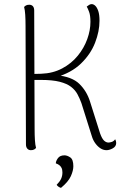

<svg xmlns="http://www.w3.org/2000/svg" viewBox="-20 -720 602 932"><path d="M497 9Q482 9 468.5 0.5Q455 -8 444 -22.5Q433 -37 427 -55L375 -220Q367 -242 356 -262.5Q345 -283 325 -298.5Q305 -314 270 -323Q235 -332 179 -332H140L139 -361Q148 -361 159.5 -361.5Q171 -362 180 -362Q237 -364 282 -388Q327 -412 357.5 -449.5Q388 -487 403.5 -530Q419 -573 419 -614Q419 -645 412.5 -662.5Q406 -680 401 -688Q407 -693 413 -696.5Q419 -700 425 -700Q434 -700 442.5 -692Q451 -684 457 -666.5Q463 -649 463 -619Q463 -568 441.5 -512.5Q420 -457 373 -411.5Q326 -366 249 -344L254 -355Q329 -348 365 -313Q401 -278 417 -227L466 -72Q475 -47 485 -37.5Q495 -28 507 -28Q512 -28 522 -31Q532 -34 539 -44Q544 -36 544 -26Q544 -9 527.5 0Q511 9 497 9ZM130 9Q119 9 112.5 1.5Q106 -6 106 -19L104 -594Q104 -624 102.5 -648Q101 -672 97 -686Q100 -690 106 -693.5Q112 -697 122 -697Q133 -697 139.5 -690Q146 -683 146 -669L148 -94Q148 -64 149.5 -40Q151 -16 155 -2Q152 2 146 5.5Q140 9 130 9ZM276 192Q269 190 263.5 186Q258 182 255 177Q270 162 276.5 148Q283 134 283 117Q283 103 278.5 94.5Q274 86 267 81Q260 76 251 73Q251 62 261 48Q271 34 293 34Q306 34 321 44Q336 54 336 87Q336 108 324 135Q312 162 276 192Z"/></svg>

Font: Arima Thin ExtraLight
Style: Regular
Weight: 250
Version: Version 1.100